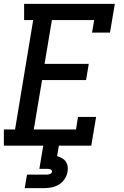

<svg xmlns="http://www.w3.org/2000/svg" viewBox="-21 -755 641 995"><path d="M-1 0V-84H57L151 -651H104V-735H574L549 -586H456L467 -651H248L210 -424H439L425 -340H197L154 -84H373L383 -149H477L452 0ZM107 220 119 150H219Q223 150 227.5 149.5Q232 149 236.5 147.5Q241 146 244.5 142.5Q248 139 249 135Q249 131 246.5 127.5Q244 124 240.5 122.5Q237 121 232.5 120.5Q228 120 224 120H183L203 0H284L275 54Q288 58 300 64.5Q312 71 319.5 81.5Q327 92 329.5 106Q332 120 329 135Q326 154 314.5 172Q303 190 285 201Q267 212 247 216Q227 220 207 220Z"/></svg>

Font: Iosevka Curly Slab MdEx
Style: Italic
Weight: 500
Width: 7
Italic angle: -9°
Monospace: yes
Designer: Belleve Invis
Foundry: Belleve Invis
Version: Version 11.0.0; ttfautohint (v1.8.3)